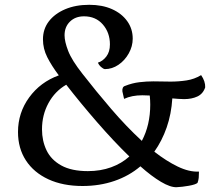

<svg xmlns="http://www.w3.org/2000/svg" viewBox="-20 -830 910 800"><path d="M716 -50Q690 -49 650.5 -72.5Q611 -96 565 -137Q518 -97 456.5 -76Q395 -55 324 -55Q242 -55 181.5 -83Q121 -111 88 -161.5Q55 -212 55 -280Q55 -360 101.5 -424Q148 -488 225 -516Q195 -556 177 -591.5Q159 -627 159 -666Q159 -709 183.5 -741Q208 -773 251.5 -791.5Q295 -810 352 -810Q406 -810 446.5 -792Q487 -774 510 -742Q533 -710 533 -669Q533 -637 516.5 -607.5Q500 -578 473.5 -560Q447 -542 417 -542Q410 -543 401 -551Q392 -559 388 -569Q408 -575 423 -594.5Q438 -614 438 -645Q438 -694 408.5 -728Q379 -762 330 -762Q294 -762 271.5 -740Q249 -718 249 -683Q249 -657 264 -618Q279 -579 324 -522Q380 -450 443 -376.5Q506 -303 571 -243Q606 -309 606 -394Q606 -412 604 -432Q587 -433 573 -433Q529 -433 497 -418L490 -449Q489 -457 491.5 -463.5Q494 -470 501 -472Q531 -484 561 -487.5Q591 -491 619 -491Q638 -491 655.5 -490.5Q673 -490 691 -490Q725 -490 757.5 -495Q790 -500 818 -517Q836 -491 835 -466Q826 -439 802.5 -428Q779 -417 747 -417Q735 -417 723 -418Q711 -419 698 -420Q694 -355 674.5 -299Q655 -243 623 -198Q673 -159 720.5 -136Q768 -113 809 -115Q809 -99 808 -89Q807 -79 803 -68Q795 -61 767 -56Q739 -51 716 -50ZM519 -178Q454 -241 384.5 -321Q315 -401 256 -477Q209 -450 182 -400.5Q155 -351 155 -291Q155 -243 174 -203.5Q193 -164 235.5 -140.5Q278 -117 346 -117Q399 -117 443 -133Q487 -149 519 -178Z"/></svg>

Font: Gowun Batang
Style: Bold
Weight: 700
Designer: Yanghee Ryu
Foundry: Yanghee Ryu
Version: Version 2.000